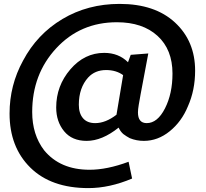

<svg xmlns="http://www.w3.org/2000/svg" viewBox="-20 -722 1058 984"><path d="M433 242Q541 242 657 193L639 107Q529 148 439 148Q288 148 206 48Q145 -32 145 -148Q145 -342 268.5 -475Q392 -608 579 -608Q711 -608 787.5 -538Q864 -468 864 -345Q864 -242 825.5 -166.5Q787 -91 732 -91Q687 -91 687 -146L688 -163Q688 -176 740 -448L650 -441L636 -403Q588 -451 514 -451Q413 -451 340.5 -366.5Q268 -282 268 -171Q268 -99 308.5 -49.5Q349 0 424 0Q503 0 588 -68Q597 -48 612 -35Q628 -23 645 -14Q679 0 717 0Q789 0 850 -49.5Q911 -99 943 -177Q980 -260 980 -360Q980 -511 877 -606.5Q774 -702 593 -702Q430 -702 300 -624.5Q170 -547 98 -411Q29 -285 29 -140Q29 32 135.5 137Q242 242 433 242ZM468 -91Q427 -91 405.5 -116Q384 -141 384 -185Q384 -272 432 -325Q467 -363 524 -363Q575 -363 611 -337L577 -134Q521 -91 468 -91Z"/></svg>

Font: Brisa Sans Medium
Style: Italic
Weight: 600
Italic angle: -8°
Designer: Dalton Maag Ltd
Foundry: Dalton Maag Ltd
Version: Version 1.101;July 10, 2019;FontCreator 11.5.0.2425 64-bit